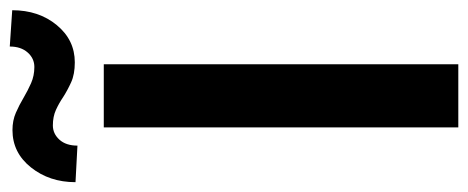

<svg xmlns="http://www.w3.org/2000/svg" viewBox="-327 -642 939 385"><g transform="rotate(-90 142.5 -449.5)"><path d="M314.5 -894.5Q314.5 -841.3 284.7 -805.2Q254.9 -769 210 -769Q186 -769 169.9 -776.4Q153.8 -783.7 140.1 -792.5Q127.9 -800.8 114.5 -806.9Q101.1 -813 83.5 -813Q66.9 -813 54.9 -799.8Q43 -786.6 43 -763.7L-30.3 -767.6Q-30.3 -819.8 -0.7 -856.9Q28.8 -894 74.2 -894Q93.3 -894 108.9 -887.2Q124.5 -880.4 139.2 -871.6Q153.3 -863.3 168.2 -856.7Q183.1 -850.1 200.7 -850.1Q217.8 -850.1 229.7 -863.5Q241.7 -877 241.7 -899.4ZM206.1 0H79.6V-710.9H206.1Z"/></g></svg>

Font: Robert Sans
Style: Bold
Weight: 700
Designer: Christian Robertson (extended by Adam Twardoch)
Foundry: Google
Version: Version 12.135;April 2, 2019;FontCreator 11.5.0.2425 64-bit;